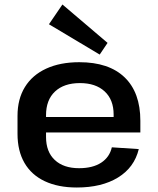

<svg xmlns="http://www.w3.org/2000/svg" viewBox="-20 -826 703 855"><path d="M322 9Q239 9 179.5 -19Q120 -47 89 -100.5Q58 -154 58 -230V-310Q58 -385 91 -438.5Q124 -492 186 -520.5Q248 -549 333 -549Q465 -549 535 -481.5Q605 -414 605 -288V-236H185V-216Q185 -150 224 -113.5Q263 -77 332 -77Q393 -77 430.5 -101.5Q468 -126 478 -170L598 -162Q578 -80 505.5 -35.5Q433 9 322 9ZM185 -305H486V-316Q486 -382 446 -419Q406 -456 336 -456Q265 -456 225 -418.5Q185 -381 185 -313ZM459 -635 424 -583 198 -718 258 -806Z"/></svg>

Font: Pathway Extreme 8pt Thin 12pt SemiBold
Style: Regular
Weight: 600
Version: Version 1.001;gftools[0.9.26]